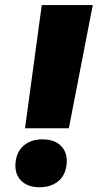

<svg xmlns="http://www.w3.org/2000/svg" viewBox="-20 -748 396 779"><path d="M81.5 -227.5 149.4 -727.5H356.4L259.3 -227.5ZM140.6 11.7Q89.4 11.7 62.7 -18.3Q36.1 -48.3 44.4 -98.1Q51.3 -138.7 80.1 -160.6Q108.9 -182.6 152.8 -182.6Q204.1 -182.6 230.7 -152.6Q257.3 -122.6 249 -72.8Q242.7 -32.7 213.6 -10.5Q184.6 11.7 140.6 11.7Z"/></svg>

Font: Inter Tight Black
Style: Italic
Weight: 900
Italic angle: -9.39999°
Designer: Rasmus Andersson
Foundry: rsms
Version: Version 3.004; ttfautohint (v1.8.4.7-5d5b)